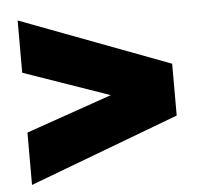

<svg xmlns="http://www.w3.org/2000/svg" viewBox="-45 -723 691 665"><g transform="rotate(-5 300.0 -390.0)"><path d="M560.1 -480V-299.8L40 -104V-286.1L338.9 -390.1L40 -494.1V-675.8Z"/></g></svg>

Font: Cooper Hewitt
Style: Heavy
Weight: 713
Designer: Village Type and Design LLC
Foundry: Cooper Hewitt Smithsonian Design Museum
Version: 1.000